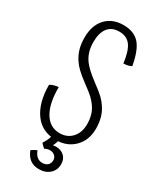

<svg xmlns="http://www.w3.org/2000/svg" viewBox="-249 -842 959 1161"><g transform="rotate(30 230.5 -261.5)"><path d="M378 -279Q398 -250 407.5 -215.5Q417 -181 417 -140Q417 -60 367.5 -10Q318 40 240 40Q143 40 90.5 -32.5Q38 -105 38 -229Q50 -236 65 -240.5Q80 -245 96 -246Q95 -133 132.5 -70Q170 -7 239 -7Q292 -7 324.5 -43Q357 -79 357 -137Q357 -172 348 -202Q339 -232 320 -257Q307 -275 288 -293Q269 -311 226 -342Q178 -378 156 -399.5Q134 -421 120 -443Q100 -473 90.5 -507.5Q81 -542 81 -584Q81 -669 126.5 -718Q172 -767 249 -767Q321 -767 360 -725Q399 -683 418 -578Q407 -572 394.5 -569Q382 -566 363 -565Q353 -647 326 -683.5Q299 -720 246 -720Q195 -720 168 -686Q141 -652 141 -587Q141 -551 150 -521Q159 -491 178 -465Q192 -447 211 -429Q230 -411 273 -378Q321 -343 342.5 -322Q364 -301 378 -279ZM342 151Q342 192 313.5 218Q285 244 239 244Q202 244 177 225.5Q152 207 138 170Q151 161 159 156.5Q167 152 176 149Q184 173 200 187Q216 201 237 201Q261 201 275 188.5Q289 176 289 154Q289 136 275.5 123.5Q262 111 243 111Q232 111 223.5 113.5Q215 116 206 121Q198 115 190 107Q182 99 179 94Q193 73 201 52.5Q209 32 212 10L259 20Q257 35 253 48.5Q249 62 241 76Q251 75 254.5 74.5Q258 74 261 74Q298 74 320 95Q342 116 342 151Z"/></g></svg>

Font: Atma Light
Style: Regular
Weight: 300
Designer: Gregori Vincens, Jeremie Hornus, Riccardo Olocco, Yoann Minet.
Foundry: black foundry
Version: Version 1.102;PS 1.100;hotconv 1.0.86;makeotf.lib2.5.63406